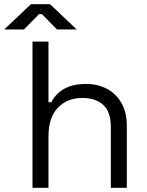

<svg xmlns="http://www.w3.org/2000/svg" viewBox="-72 -899 704 919"><path d="M83.5 0V-700H160V-409.5H173.5Q184.5 -431.5 204.9 -451.6Q225.2 -471.8 258.2 -484.5Q291.2 -497.2 341.2 -497.2Q395.5 -497.2 439.4 -474.1Q483.2 -451 509.1 -406.4Q535 -361.8 535 -296V0H458.5V-290.5Q458.5 -364.5 421.6 -397.4Q384.8 -430.2 321.8 -430.2Q251 -430.2 205.5 -383.9Q160 -337.5 160 -245.2V0ZM-51.5 -758 76 -879H167.5L295 -758H200.8L128.5 -831.5H115L42.8 -758Z"/></svg>

Font: Space 7353
Style: Regular
Weight: 400
Designer: Christine Claussen + Ruben Lyon  (Space 7353)
Version: Version 1.000;FEAKit 1.0